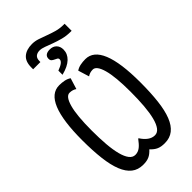

<svg xmlns="http://www.w3.org/2000/svg" viewBox="-308 -1118 1216 1216"><g transform="rotate(-45 300.0 -510.0)"><path d="M482.9 -974.1V-911.1H476.1Q437 -911.1 404.1 -919.9Q371.1 -928.7 343.3 -939Q315.4 -949.2 292.5 -958Q269.5 -966.8 251 -966.8Q230 -966.8 216.6 -955.8Q203.1 -944.8 203.1 -918.9V-911.1H138.2V-928.2Q138.2 -980.5 167 -1005.1Q195.8 -1029.8 246.1 -1029.8Q272.5 -1029.8 298.3 -1021Q324.2 -1012.2 351.6 -1002Q378.9 -991.7 409.4 -982.9Q439.9 -974.1 476.1 -974.1ZM362.8 -863.8Q362.8 -826.2 333.7 -798.1Q304.7 -770 245.1 -754.9V-792Q274.4 -802.7 288.1 -813.7Q301.8 -824.7 301.8 -836.9Q301.8 -846.2 294.2 -850.6Q286.6 -855 277.8 -858.9Q269 -862.8 261.5 -869.1Q253.9 -875.5 253.9 -889.2Q253.9 -907.2 266.1 -916.5Q278.3 -925.8 300.8 -925.8Q329.6 -925.8 346.2 -908.7Q362.8 -891.6 362.8 -863.8ZM301.8 -129.9Q319.3 -102.1 341.3 -85.9Q363.3 -69.8 388.2 -69.8Q411.6 -69.8 428 -91.6Q444.3 -113.3 454.6 -153.3Q464.8 -193.4 469.5 -249.3Q474.1 -305.2 474.1 -374Q474.1 -508.3 455.1 -575.7Q436 -643.1 403.8 -643.1Q377 -643.1 356.9 -628.9L334 -703.1Q350.6 -714.4 372.1 -718.8Q393.6 -723.1 417 -723.1Q488.3 -723.1 524.2 -635.5Q560.1 -547.9 560.1 -373Q560.1 -279.3 551.8 -207.8Q543.5 -136.2 524.4 -87.9Q505.4 -39.6 474.1 -14.9Q442.9 9.8 397 9.8Q380.9 9.8 367.7 7.6Q354.5 5.4 343.3 0.5Q332 -4.4 321.5 -12.5Q311 -20.5 299.8 -32.2Q289.1 -20.5 278.8 -12.5Q268.6 -4.4 257.3 0.5Q246.1 5.4 233.2 7.6Q220.2 9.8 204.1 9.8Q158.2 9.8 127 -14.9Q95.7 -39.6 76.4 -87.9Q57.1 -136.2 48.6 -207.8Q40 -279.3 40 -373Q40 -547.9 75.9 -635.5Q111.8 -723.1 183.1 -723.1Q206.5 -723.1 228 -718.8Q249.5 -714.4 266.1 -703.1L243.2 -628.9Q223.1 -643.1 195.8 -643.1Q163.6 -643.1 144.8 -575.7Q126 -508.3 126 -374Q126 -305.2 130.6 -249.3Q135.3 -193.4 145.8 -153.3Q156.2 -113.3 172.9 -91.6Q189.5 -69.8 212.9 -69.8Q226.1 -69.8 237.1 -74Q248 -78.1 258.1 -85.9Q268.1 -93.8 277.8 -105Q287.6 -116.2 297.9 -129.9Z"/></g></svg>

Font: Droid Sans Mono
Style: Regular
Weight: 400
Monospace: yes
Foundry: Ascender Corporation
Version: Version 1.00 build 112